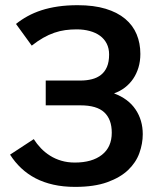

<svg xmlns="http://www.w3.org/2000/svg" viewBox="-20 -710 622 744"><path d="M110.8 -170.9Q122.6 -152.3 138.4 -135.7Q154.3 -119.1 174.1 -106.7Q193.8 -94.2 217.8 -87.2Q241.7 -80.1 270 -80.1Q336.9 -80.1 375 -110.1Q413.1 -140.1 413.1 -195.8Q413.1 -247.6 384 -274.7Q355 -301.8 292 -301.8H157.2V-397.9H292Q315.9 -397.9 336.2 -403.1Q356.4 -408.2 371.3 -419.9Q386.2 -431.6 394.5 -450.9Q402.8 -470.2 402.8 -499Q402.8 -522.5 393.6 -540.8Q384.3 -559.1 367.7 -571.3Q351.1 -583.5 327.9 -589.8Q304.7 -596.2 276.9 -596.2Q254.4 -596.2 232.9 -593.3Q211.4 -590.3 190.2 -583Q168.9 -575.7 147.5 -563.5Q126 -551.3 103 -533.2L42 -617.2Q62.5 -633.8 86.9 -647.2Q111.3 -660.6 140.6 -670.2Q169.9 -679.7 204.6 -684.8Q239.3 -689.9 280.8 -689.9Q343.8 -689.9 389.4 -676Q435.1 -662.1 465.1 -637Q495.1 -611.8 509.5 -577.1Q523.9 -542.5 523.9 -501Q523.9 -472.7 516.6 -448.5Q509.3 -424.3 496.1 -404.8Q482.9 -385.3 464.1 -370.8Q445.3 -356.4 421.9 -348.1Q477.1 -327.6 505.1 -286.1Q533.2 -244.6 533.2 -189.9Q533.2 -153.3 520 -116.7Q506.8 -80.1 476.3 -51Q445.8 -22 395.5 -3.9Q345.2 14.2 271 14.2Q225.1 14.2 187 5.6Q148.9 -2.9 117.9 -19Q86.9 -35.2 62.3 -58.3Q37.6 -81.5 19 -110.8Z"/></svg>

Font: Lorenzo Sans Medium
Style: Regular
Weight: 500
Foundry: Intel Corporation
Version: Version 1.00; ttfautohint (v1.5)